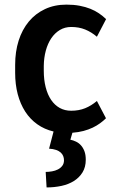

<svg xmlns="http://www.w3.org/2000/svg" viewBox="-20 -568 499 835"><path d="M289.6 -86.4Q323.2 -86.4 350.3 -97.4Q377.4 -108.4 401.4 -128.9L440.9 -53.7Q429.7 -42.5 415.3 -32Q400.9 -21.5 383.1 -12.9Q365.2 -4.4 343.3 1.5Q321.3 7.3 294.9 9.3L286.1 39.6Q298.3 42 310.5 47.9Q322.8 53.7 332 64Q341.3 74.2 347.2 89.6Q353 105 353 126.5Q353 158.7 338.9 181.6Q324.7 204.6 301.3 219.2Q277.8 233.9 247.1 240.5Q216.3 247.1 182.6 247.1L178.7 179.7Q191.9 179.7 206.1 177.2Q220.2 174.8 231.7 168.9Q243.2 163.1 250.7 153.3Q258.3 143.6 258.3 128.9Q258.3 119.6 254.9 110.8Q251.5 102.1 243.9 95.2Q236.3 88.4 223.9 84Q211.4 79.6 193.4 78.6L212.9 3.9Q173.3 -5.4 142.1 -27.6Q110.8 -49.8 89.6 -82.8Q68.4 -115.7 57.1 -158.4Q45.9 -201.2 45.9 -251.5V-286.1Q45.9 -343.3 61 -391.1Q76.2 -439 105 -473.9Q133.8 -508.8 175.3 -528.3Q216.8 -547.9 269 -547.9Q300.8 -547.9 326.4 -543Q352.1 -538.1 372.8 -529.8Q393.6 -521.5 410.4 -510Q427.2 -498.5 441.4 -484.9L401.4 -408.2Q377.4 -428.7 350.3 -439.7Q323.2 -450.7 289.6 -450.7Q262.2 -450.7 240.2 -437.5Q218.3 -424.3 202.9 -401.4Q187.5 -378.4 179.2 -347.7Q170.9 -316.9 170.4 -281.7V-260.3Q170.4 -220.7 178.7 -188.5Q187 -156.2 202.4 -133.5Q217.8 -110.8 239.7 -98.6Q261.7 -86.4 289.6 -86.4Z"/></svg>

Font: Ufes Sans SemiBold
Style: Regular
Weight: 600
Designer: Ricardo Esteves & Filipe Motta
Foundry: ProDesignUfes - Ricardo Esteves, Filipe Motta (This is a derivative work, based on Roboto family, by Christian Robertson
Version: Version 2.0